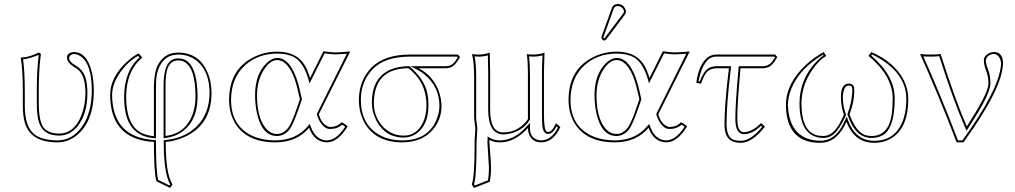

<svg xmlns="http://www.w3.org/2000/svg" viewBox="-20 -702 5074 960"><path d="M173.8 -251V-189Q173.8 -92.8 199.7 -62Q224.6 -34.2 275.9 -34.2Q350.6 -34.2 386.7 -124.5Q406.7 -175.8 407.2 -236.8Q407.2 -328.1 365.2 -357.9Q358.4 -362.8 349.1 -368.2Q315.9 -388.2 314.9 -414.1Q314.9 -434.6 338.9 -440.4Q344.7 -441.9 349.1 -441.9Q408.2 -441.9 434.1 -359.9Q448.7 -313 449.2 -249Q449.2 -95.7 364.3 -25.9Q319.8 9.8 267.1 9.8Q132.8 9.8 104 -88.9Q94.2 -123.5 94.2 -172.9V-234.9Q94.2 -356.9 84 -411.1L85.9 -414.1Q97.2 -415 107.2 -416.5Q117.2 -418 128.7 -421.4Q140.1 -424.8 143.6 -426.5Q147 -428.2 161.1 -433.6L174.8 -439Q183.1 -437 184.1 -429.2Q173.8 -351.6 173.8 -251ZM164.1 -251Q164.1 -353 173.8 -427.7Q126 -408.7 95.2 -404.8Q104 -349.6 104 -234.9V-172.9Q104 -62.5 158.2 -25.9Q197.3 -0.5 267.1 0Q342.3 0 391.1 -70.3Q438.5 -139.2 439 -249Q439 -380.4 384.3 -419.9Q367.2 -431.6 349.1 -432.1Q329.1 -428.7 325.2 -414.1Q326.7 -392.1 354 -377Q393.6 -355 406.7 -315.9Q417 -284.2 417 -236.8Q417 -130.4 366.2 -68.4Q329.1 -24.4 275.9 -23.9Q190.4 -23.9 171.9 -100.6Q164.1 -132.3 164.1 -189Z M808.6 7.8Q808.6 163.6 839.8 215.3Q841.8 218.3 842.8 220.2L830.6 237.8L761.7 204.1Q749.5 157.2 749.5 7.8Q558.1 -3.4 534.2 -176.8Q530.8 -201.2 530.8 -227.1Q530.8 -317.4 617.7 -396Q647.5 -422.4 672.9 -435.1L691.9 -414.1Q611.3 -348.1 610.8 -217.8Q610.8 -77.1 686 -38.1Q713.4 -24.4 749.5 -21V-259.8Q749.5 -346.2 773.9 -385.3Q782.7 -398.9 794.9 -411.1Q824.7 -439 871.6 -439Q972.2 -439 1015.6 -344.7Q1037.6 -296.4 1037.6 -236.8Q1037.6 -77.1 900.4 -16.1Q855.5 3.4 808.6 7.8ZM957.5 -217.8Q957.5 -372.6 893.1 -396.5Q882.3 -399.9 871.6 -399.9Q825.7 -399.9 813.5 -344.2Q807.6 -316.9 807.6 -275.9V-22Q908.2 -34.7 943.4 -131.3Q957.5 -170.9 957.5 -217.8ZM798.8 7.8V-1L807.6 -2Q904.3 -10.7 965.3 -71.8Q1026.9 -134.8 1027.8 -236.8Q1027.8 -343.3 965.8 -396.5Q926.8 -428.7 871.6 -429.2Q827.6 -428.2 801.8 -403.8Q766.1 -367.2 761.2 -305.7Q759.8 -286.6 759.8 -259.8V-10.3L749 -11.2Q618.7 -22.5 603 -169.4Q600.6 -192.4 600.6 -217.8Q601.1 -346.2 677.2 -415L670.4 -422.4Q615.7 -392.1 576.2 -333Q541 -279.3 540.5 -227.1Q542.5 -15.1 750.5 -2L759.8 -1.5V7.8Q759.8 150.9 770.5 197.3L827.1 225.1L830.6 219.7Q798.8 163.6 798.8 7.8ZM967.8 -217.8Q967.8 -101.6 894 -45.9Q857.4 -18.6 809.1 -12.2L797.9 -10.7V-275.9Q797.9 -399.4 858.9 -409.2Q865.7 -410.2 871.6 -410.2Q955.1 -410.2 966.3 -259.8Q967.8 -239.3 967.8 -217.8Z M1366.2 -443.8Q1465.3 -443.8 1505.9 -372.1Q1519.5 -347.7 1530.3 -312L1597.2 -445.8Q1635.7 -439.9 1654.3 -439.9Q1683.6 -439.9 1731.4 -444.8L1574.2 -130.9Q1586.9 -83 1620.6 -69.3Q1626 -67.4 1629.4 -66.9Q1668 -67.9 1686.5 -90.3Q1699.2 -87.4 1718.3 -70.3Q1670.4 9.3 1614.3 9.8Q1551.8 8.3 1525.4 -63Q1463.4 9.8 1357.4 9.8Q1211.9 9.8 1153.8 -88.9Q1125.5 -138.2 1125.5 -202.1Q1125.5 -353.5 1246.1 -415Q1302.7 -443.8 1366.2 -443.8ZM1479.5 -206.1 1471.2 -241.2Q1443.8 -370.1 1389.2 -396.5Q1377.4 -401.9 1366.2 -401.9Q1330.6 -401.9 1299.3 -353Q1265.6 -299.8 1265.1 -226.1Q1265.1 -115.7 1307.6 -62Q1332 -32.2 1365.2 -32.2Q1381.3 -32.2 1394.3 -39.6Q1407.2 -46.9 1416.3 -56.9Q1425.3 -66.9 1435.3 -87.9Q1445.3 -108.9 1450.9 -123.5Q1456.5 -138.2 1466.3 -167.5ZM1366.2 -434.1Q1270.5 -434.1 1205.1 -375.5Q1135.7 -312 1135.3 -202.1Q1135.3 -80.6 1229.5 -28.8Q1282.7 -0.5 1357.4 0Q1459.5 -1 1517.6 -69.3L1528.8 -82.5L1534.7 -66.4Q1559.6 -1 1614.3 0Q1663.1 -1.5 1705.6 -68.4Q1696.8 -75.2 1689.9 -78.6Q1667.5 -57.1 1629.4 -57.1Q1604 -57.1 1582 -89.8Q1570.8 -107.4 1564.9 -128.4L1564 -131.8L1714.4 -433.6Q1674.8 -430.2 1654.3 -430.2Q1634.8 -430.7 1603 -435.1L1527.8 -285.2L1521 -309.1Q1496.6 -390.1 1451.7 -415.5Q1418 -434.1 1366.2 -434.1ZM1489.7 -205.6 1475.6 -164.6Q1445.8 -77.1 1425.3 -51.8Q1399.9 -22.5 1365.2 -22Q1288.6 -22 1263.7 -141.1Q1255.4 -182.1 1255.4 -226.1Q1255.4 -327.1 1309.6 -383.3Q1337.9 -411.6 1366.2 -412.1Q1432.6 -412.1 1470.2 -286.1Q1476.6 -265.1 1481 -243.2Z M1998.5 -23.9Q2062 -23.9 2093.8 -86.9Q2112.3 -125 2112.3 -174.8Q2112.3 -266.6 2058.6 -326.7Q2043.5 -343.3 2023.4 -360.8Q1877.4 -360.8 1853.5 -235.4Q1849.6 -212.9 1849.1 -188Q1849.1 -118.7 1894.5 -68.8Q1937 -24.4 1998.5 -23.9ZM2209.5 -360.8H2073.2Q2144 -324.2 2173.3 -247.6Q2187 -210.4 2187.5 -171.9Q2187.5 -103.5 2142.6 -51.8Q2088.4 9.3 1991.2 9.8Q1862.3 9.8 1805.7 -82.5Q1774.4 -134.8 1774.4 -204.1Q1775.4 -301.3 1839.4 -366.2Q1903.3 -428.7 2028.3 -429.2H2269.5L2280.3 -417Q2257.3 -373.5 2232.4 -364.7Q2221.7 -360.8 2209.5 -360.8ZM1998.5 -14.2Q1907.2 -14.2 1862.3 -98.1Q1839.4 -142.1 1839.4 -188Q1839.4 -315.9 1936 -355.5Q1974.1 -370.6 2023.4 -371.1H2026.9L2029.8 -368.7Q2098.1 -308.6 2114.7 -244.1Q2122.6 -212.9 2122.1 -174.8Q2122.1 -77.1 2062.5 -34.2Q2033.7 -14.6 1998.5 -14.2ZM2209.5 -371.1Q2240.7 -371.1 2259.8 -401.4Q2263.7 -407.7 2268.1 -415.5L2265.1 -418.9H2028.3Q1906.7 -418.5 1846.2 -358.9Q1784.7 -295.9 1784.2 -204.1Q1784.2 -84 1871.1 -30.8Q1921.4 -0.5 1991.2 0Q2117.7 0 2161.6 -101.1Q2176.8 -137.2 2177.2 -171.9Q2177.2 -265.6 2105.5 -327.1Q2087.4 -342.3 2068.8 -352.1L2032.2 -371.1Z M2699.7 -342.8V-130.9Q2699.7 -51.3 2713.9 -43.5Q2717.8 -42 2720.7 -42Q2739.7 -42 2758.8 -83.5Q2759.3 -85 2759.8 -85.9L2781.7 -66.9Q2747.1 9.3 2686 9.8Q2642.6 9.8 2626 -28.8Q2620.1 -43.9 2619.6 -62Q2557.6 5.9 2487.8 9.8Q2482.9 10.3 2478 9.8Q2448.7 9.3 2427.7 -2V-0.5Q2427.2 3.4 2426.8 4.9Q2426.8 12.2 2429.2 40.5Q2434.6 103 2435.1 136.2Q2435.1 175.8 2428.7 207L2349.6 237.8L2338.9 220.2Q2352.5 184.6 2353 40Q2353 25.4 2353 6.8Q2353 -7.3 2355 -30.3Q2356.9 -49.8 2356.9 -59.1Q2356.9 -64 2354.5 -78.6Q2351.1 -101.6 2350.6 -111.8V-321.8Q2350.1 -395.5 2339.8 -431.2Q2352.5 -429.2 2375 -429.2Q2404.3 -429.7 2428.7 -439Q2428.7 -438 2430.7 -342.8V-153.8Q2430.7 -47.4 2487.3 -40.5Q2492.2 -40 2497.1 -40Q2562 -40 2607.9 -90.8Q2614.7 -98.6 2619.6 -106V-321.8Q2619.6 -398.9 2613.8 -431.2Q2626.5 -429.2 2648.9 -429.2Q2678.2 -429.7 2702.6 -439Q2702.6 -438 2699.7 -342.8ZM2689.9 -342.8Q2689.9 -369.1 2692.4 -424.8Q2670.4 -418.9 2648.9 -418.9Q2637.7 -418.9 2625.5 -419.9Q2629.4 -386.7 2629.9 -321.8V-103L2627.9 -100.6Q2594.2 -49.8 2532.7 -34.7Q2514.2 -30.3 2497.1 -29.8Q2421.4 -31.2 2420.9 -153.8V-342.8Q2420.9 -369.1 2419.4 -425.3Q2397.5 -418.9 2375 -418.9Q2364.3 -418.9 2353 -419.9Q2360.8 -383.3 2360.8 -321.8V-111.8Q2360.8 -102.5 2364.3 -82.5Q2366.7 -65.4 2366.7 -59.1Q2366.7 -48.3 2364.7 -28.3Q2362.8 -5.9 2362.8 6.8Q2362.8 170.9 2352.5 210Q2351.1 214.8 2350.1 218.8L2354 225.6L2419.9 199.7Q2424.8 169.9 2424.8 136.2Q2424.8 127 2417.5 17.6Q2417 9.3 2417 4.9Q2417 0.5 2418 -2.9V-19.5L2433.1 -10.7Q2451.7 -0.5 2478 0Q2546.9 0 2604.5 -60.5Q2608.9 -64.9 2612.3 -68.8L2629.9 -87.9V-62Q2629.9 -12.2 2670.9 -2Q2678.2 0 2686 0Q2738.8 -1.5 2769.5 -64.5L2763.2 -69.8Q2743.2 -32.7 2720.7 -32.2Q2693.8 -32.2 2690.9 -81.1Q2689.9 -95.7 2689.9 -130.9Z M3063.5 -443.8Q3162.6 -443.8 3203.1 -372.1Q3216.8 -347.7 3227.5 -312L3294.4 -445.8Q3333 -439.9 3351.6 -439.9Q3380.9 -439.9 3428.7 -444.8L3271.5 -130.9Q3284.2 -83 3317.9 -69.3Q3323.2 -67.4 3326.7 -66.9Q3365.2 -67.9 3383.8 -90.3Q3396.5 -87.4 3415.5 -70.3Q3367.7 9.3 3311.5 9.8Q3249 8.3 3222.7 -63Q3160.6 9.8 3054.7 9.8Q2909.2 9.8 2851.1 -88.9Q2822.8 -138.2 2822.8 -202.1Q2822.8 -353.5 2943.4 -415Q3000 -443.8 3063.5 -443.8ZM3176.8 -206.1 3168.5 -241.2Q3141.1 -370.1 3086.4 -396.5Q3074.7 -401.9 3063.5 -401.9Q3027.8 -401.9 2996.6 -353Q2962.9 -299.8 2962.4 -226.1Q2962.4 -115.7 3004.9 -62Q3029.3 -32.2 3062.5 -32.2Q3078.6 -32.2 3091.6 -39.6Q3104.5 -46.9 3113.5 -56.9Q3122.6 -66.9 3132.6 -87.9Q3142.6 -108.9 3148.2 -123.5Q3153.8 -138.2 3163.6 -167.5ZM3068.8 -682.1Q3093.3 -682.1 3105.5 -659.2Q3109.4 -650.9 3109.9 -644Q3108.9 -634.8 3104.5 -628.9L3012.7 -506.8Q3006.3 -499.5 3001.5 -499Q2989.3 -502 2986.8 -513.2Q2987.3 -516.6 2988.8 -522L3040.5 -665Q3047.9 -681.2 3068.8 -682.1ZM3063.5 -434.1Q2967.8 -434.1 2902.3 -375.5Q2833 -312 2832.5 -202.1Q2832.5 -80.6 2926.8 -28.8Q2980 -0.5 3054.7 0Q3156.7 -1 3214.8 -69.3L3226.1 -82.5L3231.9 -66.4Q3256.8 -1 3311.5 0Q3360.4 -1.5 3402.8 -68.4Q3394 -75.2 3387.2 -78.6Q3364.7 -57.1 3326.7 -57.1Q3301.3 -57.1 3279.3 -89.8Q3268.1 -107.4 3262.2 -128.4L3261.2 -131.8L3411.6 -433.6Q3372.1 -430.2 3351.6 -430.2Q3332 -430.7 3300.3 -435.1L3225.1 -285.2L3218.3 -309.1Q3193.8 -390.1 3148.9 -415.5Q3115.2 -434.1 3063.5 -434.1ZM3187 -205.6 3172.9 -164.6Q3143.1 -77.1 3122.6 -51.8Q3097.2 -22.5 3062.5 -22Q2985.8 -22 2960.9 -141.1Q2952.6 -182.1 2952.6 -226.1Q2952.6 -327.1 3006.8 -383.3Q3035.2 -411.6 3063.5 -412.1Q3129.9 -412.1 3167.5 -286.1Q3173.8 -265.1 3178.2 -243.2ZM3068.8 -671.9Q3055.2 -670.9 3049.8 -661.6L2998 -518.6Q2997.1 -515.6 2996.6 -512.7Q2998.5 -510.3 3001 -509.3Q3003.4 -511.7 3004.4 -513.2L3096.7 -635.3Q3099.6 -639.6 3099.6 -644Q3099.6 -660.6 3080.1 -669.4Q3074.2 -671.9 3068.8 -671.9Z M3558.6 -429.2H3855.5L3866.7 -417Q3842.8 -372.1 3815.4 -363.8Q3805.2 -361.3 3794.4 -360.8H3682.6Q3666.5 -185.1 3666.5 -106Q3667.5 -42 3698.7 -41Q3741.7 -42.5 3785.6 -86.9L3804.7 -68.8Q3741.7 11.2 3685.5 12.2Q3622.6 12.2 3608.4 -35.6Q3602.5 -55.7 3602.5 -83Q3602.5 -178.7 3624.5 -360.8H3568.4Q3526.4 -360.8 3508.8 -335Q3498.5 -319.3 3484.4 -283.2L3461.4 -288.1Q3473.6 -378.9 3517.1 -414.1Q3536.6 -428.7 3558.6 -429.2ZM3558.6 -418.9Q3508.8 -418.9 3482.4 -335.4Q3476.6 -315.9 3472.7 -295.9L3478.5 -294.4Q3500 -350.6 3527.3 -363.3Q3543.5 -371.1 3568.4 -371.1H3635.7L3634.3 -359.9Q3612.3 -178.2 3612.8 -83Q3612.8 -16.1 3648.4 -2.9Q3663.1 2 3685.5 2Q3734.9 1 3791 -67.9L3785.6 -73.2Q3741.2 -31.2 3698.7 -30.8Q3657.2 -32.7 3656.7 -106Q3656.7 -186.5 3672.9 -361.8L3673.3 -371.1H3794.4Q3826.7 -371.1 3847.2 -402.8Q3851.1 -408.7 3854.5 -415.5L3851.1 -418.9Z M4521.5 -206.1Q4521.5 -69.3 4443.8 -15.1Q4404.3 11.7 4350.6 12.2Q4261.2 12.2 4219.7 -75.2Q4215.3 -84.5 4212.4 -92.8Q4168.9 3.4 4096.7 11.2Q4088.4 12.2 4080.6 12.2Q3947.3 12.2 3917.5 -106.9Q3909.7 -138.7 3909.7 -176.8Q3909.7 -285.2 4011.2 -379.4Q4050.3 -415 4098.6 -441.9L4111.3 -421.9Q4075.2 -402.8 4039.6 -350.1Q3987.8 -273.4 3987.3 -184.1Q3987.3 -37.6 4074.7 -23.4Q4085.4 -22 4096.7 -22Q4144.5 -22 4180.2 -88.4Q4189.5 -106 4199.7 -127.9Q4185.1 -166.5 4184.6 -217.8Q4184.6 -269.5 4210.4 -281.7Q4216.3 -283.7 4221.7 -284.2Q4247.6 -284.2 4250.5 -262.7Q4251.5 -256.3 4251.5 -247.1Q4251.5 -195.3 4230 -136.7Q4228.5 -133.3 4227.5 -130.9Q4258.8 -43.5 4305.7 -26.9Q4320.8 -22 4337.4 -22Q4423.3 -22 4439 -132.3Q4443.4 -164.6 4443.4 -211.9Q4441.9 -323.7 4322.3 -422.9L4337.4 -441.9Q4453.6 -389.6 4499 -301.3Q4521 -255.9 4521.5 -206.1ZM4511.7 -206.1Q4511.7 -329.1 4377.4 -410.2Q4358.9 -420.9 4340.3 -429.7L4336.4 -424.3Q4453.1 -323.7 4453.6 -211.9Q4453.6 -73.7 4404.3 -33.2Q4377.4 -12.2 4337.4 -12.2Q4269.5 -12.2 4231.9 -92.8Q4224.6 -108.9 4218.3 -127.4L4216.8 -131.3L4218.3 -134.8Q4239.3 -190.4 4241.7 -247.1Q4241.7 -270 4234.4 -272.5Q4229.5 -273.9 4221.7 -273.9Q4203.1 -273.9 4196.3 -238.8Q4194.3 -228.5 4194.3 -217.8Q4194.8 -167.5 4209 -131.8L4210.4 -127.9L4208.5 -124Q4168.9 -33.7 4125.5 -17.1Q4111.3 -12.2 4096.7 -12.2Q3978.5 -14.2 3977.5 -184.1Q3977.5 -306.6 4063.5 -395.5Q4081.5 -413.6 4097.7 -425.3L4095.2 -428.7Q3980.5 -361.8 3938 -261.7Q3919.9 -218.3 3919.4 -176.8Q3926.8 -2 4080.6 2Q4147.9 2 4188.5 -67.9Q4196.3 -81.5 4203.6 -97.2L4213.4 -119.1L4221.7 -96.7Q4258.8 1 4350.6 2Q4463.9 2 4499 -112.8Q4511.7 -154.8 4511.7 -206.1Z M4814 -69.8Q4914.6 -225.6 4921.4 -274.9Q4921.9 -281.2 4922.4 -286.1Q4922.4 -320.3 4907.7 -356.9Q4899.4 -378.9 4899.4 -400.9Q4899.4 -421.9 4924.3 -435.5Q4937.5 -441.9 4951.2 -441.9Q4985.4 -441.9 4993.7 -403.3Q4995.1 -395 4995.1 -387.2Q4994.1 -262.2 4797.4 9.8H4763.2Q4665 -246.1 4580.1 -432.1Q4597.2 -429.2 4633.3 -429.2Q4670.4 -429.2 4683.1 -432.1Q4754.9 -205.1 4814 -69.8ZM4822.8 -64 4812.5 -48.3 4805.2 -65.4Q4746.6 -199.7 4676.3 -420.9Q4661.1 -419.4 4633.3 -418.9Q4609.4 -418.9 4596.7 -419.9Q4677.7 -240.2 4770 0H4792Q4972.2 -249.5 4984.4 -373Q4984.9 -380.9 4985.4 -387.2Q4979.5 -427.7 4951.2 -432.1Q4922.9 -432.1 4911.1 -408.7Q4909.2 -404.3 4909.2 -400.9Q4909.2 -382.3 4921.9 -350.1Q4932.1 -321.8 4932.1 -286.1Q4932.1 -241.7 4867.2 -134.8Q4848.6 -104 4822.8 -64Z"/></svg>

Font: Linux Biolinum Outline O
Style: Bold
Weight: 700
Designer: Philipp H. Poll
Foundry: Philipp H. Poll
Version: Version 0.9.2